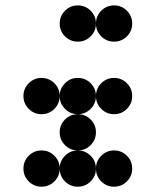

<svg xmlns="http://www.w3.org/2000/svg" viewBox="-20 -704 587 724"><path d="M341.8 -615.2Q341.8 -586.9 321.8 -566.9Q301.8 -546.9 273.4 -546.9Q245.1 -546.9 225.1 -566.9Q205.1 -586.9 205.1 -615.2Q205.1 -643.6 225.1 -663.6Q245.1 -683.6 273.4 -683.6Q301.8 -683.6 321.8 -663.6Q341.8 -643.6 341.8 -615.2ZM478.5 -615.2Q478.5 -586.9 458.5 -566.9Q438.5 -546.9 410.2 -546.9Q381.8 -546.9 361.8 -566.9Q341.8 -586.9 341.8 -615.2Q341.8 -643.6 361.8 -663.6Q381.8 -683.6 410.2 -683.6Q438.5 -683.6 458.5 -663.6Q478.5 -643.6 478.5 -615.2ZM205.1 -341.8Q205.1 -313.5 185.1 -293.5Q165 -273.4 136.7 -273.4Q108.4 -273.4 88.4 -293.5Q68.4 -313.5 68.4 -341.8Q68.4 -370.1 88.4 -390.1Q108.4 -410.2 136.7 -410.2Q165 -410.2 185.1 -390.1Q205.1 -370.1 205.1 -341.8ZM341.8 -341.8Q341.8 -313.5 321.8 -293.5Q301.8 -273.4 273.4 -273.4Q245.1 -273.4 225.1 -293.5Q205.1 -313.5 205.1 -341.8Q205.1 -370.1 225.1 -390.1Q245.1 -410.2 273.4 -410.2Q301.8 -410.2 321.8 -390.1Q341.8 -370.1 341.8 -341.8ZM478.5 -341.8Q478.5 -313.5 458.5 -293.5Q438.5 -273.4 410.2 -273.4Q381.8 -273.4 361.8 -293.5Q341.8 -313.5 341.8 -341.8Q341.8 -370.1 361.8 -390.1Q381.8 -410.2 410.2 -410.2Q438.5 -410.2 458.5 -390.1Q478.5 -370.1 478.5 -341.8ZM341.8 -205.1Q341.8 -176.8 321.8 -156.7Q301.8 -136.7 273.4 -136.7Q245.1 -136.7 225.1 -156.7Q205.1 -176.8 205.1 -205.1Q205.1 -233.4 225.1 -253.4Q245.1 -273.4 273.4 -273.4Q301.8 -273.4 321.8 -253.4Q341.8 -233.4 341.8 -205.1ZM205.1 -68.4Q205.1 -40 185.1 -20Q165 0 136.7 0Q108.4 0 88.4 -20Q68.4 -40 68.4 -68.4Q68.4 -96.7 88.4 -116.7Q108.4 -136.7 136.7 -136.7Q165 -136.7 185.1 -116.7Q205.1 -96.7 205.1 -68.4ZM341.8 -68.4Q341.8 -40 321.8 -20Q301.8 0 273.4 0Q245.1 0 225.1 -20Q205.1 -40 205.1 -68.4Q205.1 -96.7 225.1 -116.7Q245.1 -136.7 273.4 -136.7Q301.8 -136.7 321.8 -116.7Q341.8 -96.7 341.8 -68.4ZM478.5 -68.4Q478.5 -40 458.5 -20Q438.5 0 410.2 0Q381.8 0 361.8 -20Q341.8 -40 341.8 -68.4Q341.8 -96.7 361.8 -116.7Q381.8 -136.7 410.2 -136.7Q438.5 -136.7 458.5 -116.7Q478.5 -96.7 478.5 -68.4Z"/></svg>

Font: DatDot
Style: Bold
Weight: 700
Designer: GGBot
Version: 1.00